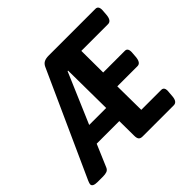

<svg xmlns="http://www.w3.org/2000/svg" viewBox="-194 -892 1087 1087"><g transform="rotate(-45 349.5 -349.0)"><path d="M12 2Q-28 2 -28 -18Q-28 -25 -21 -41L263 -669Q271 -686 285 -693Q299 -700 322 -700H696Q723 -700 718 -657L716 -631Q712 -588 685 -588H471L472 -414H646Q672 -414 667 -371L665 -345Q661 -302 635 -302H473L475 -112H635Q648 -112 653.5 -102Q659 -92 656 -69L654 -43Q651 0 623 0H374Q357 0 350 -8.5Q343 -17 343 -37L342 -155H161L104 -21Q98 -7 85.5 -2.5Q73 2 55 2ZM335 -562 206 -260H342L339 -562Z"/></g></svg>

Font: Asap Condensed Condensed SemiBold
Style: Italic
Weight: 600
Width: 3
Italic angle: -6°
Designer: Pablo Cosgaya
Foundry: Omnibus-Type
Version: Version 3.001; ttfautohint (v1.8.4.7-5d5b)